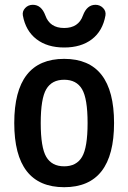

<svg xmlns="http://www.w3.org/2000/svg" viewBox="-20 -778 540 808"><path d="M329.1 -712.9Q345.7 -757.8 381.8 -757.8Q400.4 -757.8 413.6 -744.6Q426.8 -731.4 423.8 -712.9Q412.1 -647.5 366.7 -612.8Q321.3 -578.1 250 -578.1Q178.7 -578.1 133.3 -613.3Q87.9 -648.4 76.2 -712.9Q73.2 -730.5 85.9 -744.1Q98.6 -757.8 118.2 -757.8Q154.3 -757.8 170.9 -712.9Q189.5 -660.2 250 -660.2Q310.5 -660.2 329.1 -712.9ZM325.2 -402.8Q301.8 -442.4 250 -442.4Q198.2 -442.4 174.8 -402.8Q151.4 -363.3 151.4 -260.3Q151.4 -157.2 174.8 -117.7Q198.2 -78.1 250 -78.1Q301.8 -78.1 325.2 -117.7Q348.6 -157.2 348.6 -260.3Q348.6 -363.3 325.2 -402.8ZM460 -260.3Q460 9.8 250 9.8Q40 9.8 40 -260.3Q40 -530.3 250 -530.3Q460 -530.3 460 -260.3Z"/></svg>

Font: Rounded-X Mgen+ 2m medium
Style: Regular
Weight: 500
Designer: [Source Han Sans]
Ryoko NISHIZUKA  (kana & ideographs); Paul D. Hunt (Latin, Greek & Cyrillic); Wenlong ZHANG  (bopomofo
Version: Version 1.059.20150602